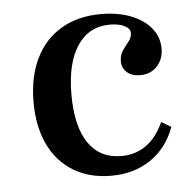

<svg xmlns="http://www.w3.org/2000/svg" viewBox="-40 -467 531 520"><g transform="rotate(-5 225.5 -207.5)"><path d="M242.7 11.3Q183.9 11.3 140.3 -14.9Q96.8 -41.1 73.4 -89.9Q50 -138.7 50 -205.6Q50 -274.2 74.6 -324.2Q99.2 -374.2 144.8 -400.8Q190.3 -427.4 252.4 -427.4Q298.4 -427.4 333.5 -413.7Q368.5 -400 388.3 -375.8Q408.1 -351.6 408.1 -320.2Q408.1 -291.1 390.3 -272.2Q372.6 -253.2 344.4 -253.2Q321.8 -253.2 308.5 -264.9Q295.2 -276.6 295.2 -295.2Q295.2 -312.1 303.6 -324.2Q312.1 -336.3 320.6 -346.8Q329 -357.3 329 -369.4Q329 -381.5 313.7 -389.1Q298.4 -396.8 274.2 -396.8Q216.9 -396.8 185.5 -349.6Q154 -302.4 154 -216.9Q154 -130.6 185.1 -85.1Q216.1 -39.5 275 -39.5Q312.9 -39.5 341.9 -60.1Q371 -80.6 389.5 -121.8L416.1 -106.5Q395.2 -50 350 -19.4Q304.8 11.3 242.7 11.3Z"/></g></svg>

Font: Playfair 5pt SemiExpanded Light SemiBold
Style: Regular
Weight: 600
Version: Version 2.001;gftools[0.9.30]